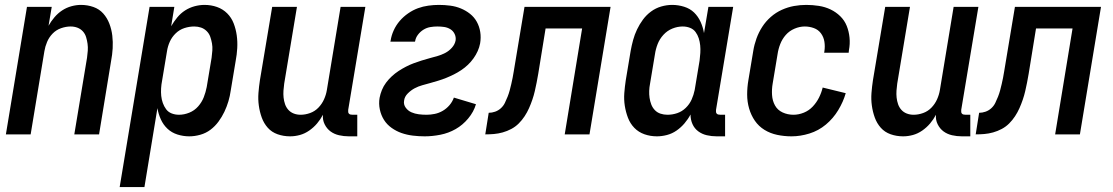

<svg xmlns="http://www.w3.org/2000/svg" viewBox="-20 -548 4540 783"><path d="M4 0 90 -520H191L178 -443Q188 -461 202 -477.5Q216 -494 233.5 -505.5Q251 -517 271 -522.5Q291 -528 310 -528Q337 -528 361 -519.5Q385 -511 401 -493Q417 -475 426 -451.5Q435 -428 438 -402.5Q441 -377 439.5 -351Q438 -325 433 -299L384 0H283L335 -313Q337 -327 338 -341.5Q339 -356 337 -370Q335 -384 331 -397Q327 -410 318 -420Q309 -430 296 -435Q283 -440 268 -440Q249 -440 229 -433Q209 -426 194.5 -411Q180 -396 172 -377Q164 -358 161 -339L105 0Z M468 215 590 -520H691L678 -441Q689 -460 703 -477Q717 -494 735 -505.5Q753 -517 773.5 -522.5Q794 -528 814 -528Q841 -528 865 -519.5Q889 -511 906.5 -493.5Q924 -476 933 -452.5Q942 -429 945.5 -403.5Q949 -378 947.5 -351.5Q946 -325 941 -299L921 -179Q918 -157 911.5 -135Q905 -113 895 -92Q885 -71 871 -52Q857 -33 838.5 -19Q820 -5 797 1.5Q774 8 752 8Q727 8 703.5 0.5Q680 -7 663 -23Q646 -39 636 -61Q626 -83 622 -107L569 215ZM710 -80Q731 -80 752 -88.5Q773 -97 788 -114Q803 -131 811 -151.5Q819 -172 823 -193L843 -313Q845 -328 846 -342.5Q847 -357 844.5 -371Q842 -385 837.5 -398Q833 -411 823 -421Q813 -431 800 -435.5Q787 -440 772 -440Q752 -440 732 -433.5Q712 -427 696.5 -412Q681 -397 672.5 -378Q664 -359 661 -339L641 -219Q638 -204 637 -188Q636 -172 637.5 -157Q639 -142 644 -128Q649 -114 657.5 -102.5Q666 -91 680 -85.5Q694 -80 710 -80Z M1163 8Q1136 8 1112 -0.5Q1088 -9 1072 -27Q1056 -45 1047.5 -68.5Q1039 -92 1035.5 -117.5Q1032 -143 1034 -169Q1036 -195 1040 -221L1090 -520H1191L1139 -207Q1137 -193 1136 -178.5Q1135 -164 1136.5 -150Q1138 -136 1142.5 -123Q1147 -110 1156 -100Q1165 -90 1178 -85Q1191 -80 1206 -80Q1225 -80 1244.5 -87Q1264 -94 1278.5 -109Q1293 -124 1301.5 -143Q1310 -162 1313 -181L1369 -520H1470L1400 -100Q1400 -96 1400 -92Q1400 -88 1402.5 -85Q1405 -82 1409 -81Q1413 -80 1418 -80H1437V8H1403Q1382 8 1362.5 3.5Q1343 -1 1328 -12Q1313 -23 1304 -41Q1295 -59 1297 -80Q1287 -61 1273 -44.5Q1259 -28 1241 -15.5Q1223 -3 1203 2.5Q1183 8 1163 8Z M1712 8Q1687 8 1663 5Q1639 2 1617.5 -5.5Q1596 -13 1577 -26.5Q1558 -40 1546 -59Q1534 -78 1529 -101.5Q1524 -125 1528 -149Q1531 -165 1537.5 -181Q1544 -197 1554.5 -211Q1565 -225 1578 -237Q1591 -249 1605.5 -258.5Q1620 -268 1635.5 -276Q1651 -284 1667 -290Q1683 -296 1699 -301Q1715 -306 1731.5 -310.5Q1748 -315 1764 -319.5Q1780 -324 1795.5 -332Q1811 -340 1823 -353.5Q1835 -367 1838 -383Q1840 -397 1834 -409.5Q1828 -422 1816.5 -429Q1805 -436 1791.5 -438Q1778 -440 1763 -440Q1749 -440 1734.5 -437.5Q1720 -435 1707 -427Q1694 -419 1684.5 -406.5Q1675 -394 1673 -380L1672 -378H1572L1573 -382Q1576 -403 1585.5 -424Q1595 -445 1610 -462.5Q1625 -480 1644.5 -493.5Q1664 -507 1684.5 -514.5Q1705 -522 1727 -525Q1749 -528 1770 -528Q1793 -528 1816 -525Q1839 -522 1859.5 -513.5Q1880 -505 1897 -491.5Q1914 -478 1924.5 -459Q1935 -440 1938.5 -417.5Q1942 -395 1938 -371Q1935 -355 1928 -339.5Q1921 -324 1911 -310Q1901 -296 1888.5 -284Q1876 -272 1861 -262Q1846 -252 1831 -244.5Q1816 -237 1800 -230.5Q1784 -224 1767.5 -219Q1751 -214 1735 -209.5Q1719 -205 1702.5 -200.5Q1686 -196 1671 -188Q1656 -180 1643 -167Q1630 -154 1628 -138Q1625 -122 1634.5 -109Q1644 -96 1658 -90Q1672 -84 1687.5 -82Q1703 -80 1720 -80Q1736 -80 1753 -83.5Q1770 -87 1785.5 -96Q1801 -105 1813 -119Q1825 -133 1831 -150L1921 -123Q1912 -92 1889.5 -65Q1867 -38 1838 -21.5Q1809 -5 1776 1.5Q1743 8 1712 8Z M1959 0 1973 -88Q1986 -88 1999 -92.5Q2012 -97 2022.5 -106.5Q2033 -116 2039 -128.5Q2045 -141 2050 -153.5Q2055 -166 2058.5 -179Q2062 -192 2065 -205Q2068 -218 2070.5 -230.5Q2073 -243 2075 -256L2119 -520H2470L2384 0H2283L2354 -432H2205L2175 -247Q2172 -229 2168.5 -211.5Q2165 -194 2161 -176.5Q2157 -159 2151 -141.5Q2145 -124 2137.5 -107Q2130 -90 2119.5 -74Q2109 -58 2095.5 -44.5Q2082 -31 2065 -22Q2048 -13 2030 -8Q2012 -3 1994.5 -1.5Q1977 0 1959 0Z M2659 8Q2632 8 2608 -0.5Q2584 -9 2567 -26.5Q2550 -44 2541 -67.5Q2532 -91 2528 -116.5Q2524 -142 2526 -168.5Q2528 -195 2532 -221L2552 -341Q2556 -363 2562 -385Q2568 -407 2578 -428Q2588 -449 2602 -468Q2616 -487 2635 -501Q2654 -515 2676.5 -521.5Q2699 -528 2721 -528Q2746 -528 2770 -520.5Q2794 -513 2810.5 -497Q2827 -481 2837 -459Q2847 -437 2851 -413L2869 -520H2970L2900 -100Q2900 -96 2900 -92Q2900 -88 2902.5 -85Q2905 -82 2909 -81Q2913 -80 2918 -80H2937V8H2903Q2882 8 2862.5 3.5Q2843 -1 2827.5 -12.5Q2812 -24 2804 -42Q2796 -60 2796 -81Q2786 -62 2771.5 -45Q2757 -28 2739 -15.5Q2721 -3 2700 2.5Q2679 8 2659 8ZM2702 -80Q2722 -80 2741.5 -86.5Q2761 -93 2776.5 -108Q2792 -123 2800.5 -142Q2809 -161 2813 -181L2833 -301Q2835 -316 2836 -332Q2837 -348 2835.5 -363Q2834 -378 2829.5 -392Q2825 -406 2816.5 -417.5Q2808 -429 2794 -434.5Q2780 -440 2764 -440Q2743 -440 2722 -431.5Q2701 -423 2685.5 -406Q2670 -389 2662 -368.5Q2654 -348 2651 -327L2631 -207Q2628 -192 2627.5 -177.5Q2627 -163 2629 -149Q2631 -135 2636 -122Q2641 -109 2650.5 -99Q2660 -89 2673.5 -84.5Q2687 -80 2702 -80Z M3208 8Q3178 8 3149.5 2Q3121 -4 3097.5 -18.5Q3074 -33 3058.5 -55.5Q3043 -78 3035 -105.5Q3027 -133 3027 -162.5Q3027 -192 3032 -221L3052 -341Q3056 -366 3065 -391Q3074 -416 3088.5 -438.5Q3103 -461 3123.5 -479Q3144 -497 3168.5 -508Q3193 -519 3218 -523.5Q3243 -528 3268 -528Q3294 -528 3319.5 -524Q3345 -520 3367 -509.5Q3389 -499 3406.5 -482Q3424 -465 3433 -442.5Q3442 -420 3444.5 -394.5Q3447 -369 3442 -343L3441 -333H3341L3342 -339Q3345 -359 3342 -378Q3339 -397 3328 -412Q3317 -427 3299 -433.5Q3281 -440 3262 -440Q3241 -440 3220 -431Q3199 -422 3184.5 -405.5Q3170 -389 3162 -368.5Q3154 -348 3151 -327L3131 -207Q3127 -184 3128.5 -160.5Q3130 -137 3140.5 -118Q3151 -99 3171.5 -89.5Q3192 -80 3216 -80Q3237 -80 3258 -88.5Q3279 -97 3294.5 -113.5Q3310 -130 3320 -150Q3330 -170 3335 -191L3429 -168Q3419 -133 3398.5 -99Q3378 -65 3348 -40Q3318 -15 3281 -3.5Q3244 8 3208 8Z M3663 8Q3636 8 3612 -0.5Q3588 -9 3572 -27Q3556 -45 3547.5 -68.5Q3539 -92 3535.5 -117.5Q3532 -143 3534 -169Q3536 -195 3540 -221L3590 -520H3691L3639 -207Q3637 -193 3636 -178.5Q3635 -164 3636.5 -150Q3638 -136 3642.5 -123Q3647 -110 3656 -100Q3665 -90 3678 -85Q3691 -80 3706 -80Q3725 -80 3744.5 -87Q3764 -94 3778.5 -109Q3793 -124 3801.5 -143Q3810 -162 3813 -181L3869 -520H3970L3900 -100Q3900 -96 3900 -92Q3900 -88 3902.5 -85Q3905 -82 3909 -81Q3913 -80 3918 -80H3937V8H3903Q3882 8 3862.5 3.5Q3843 -1 3828 -12Q3813 -23 3804 -41Q3795 -59 3797 -80Q3787 -61 3773 -44.5Q3759 -28 3741 -15.5Q3723 -3 3703 2.5Q3683 8 3663 8Z M3959 0 3973 -88Q3986 -88 3999 -92.5Q4012 -97 4022.5 -106.5Q4033 -116 4039 -128.5Q4045 -141 4050 -153.5Q4055 -166 4058.5 -179Q4062 -192 4065 -205Q4068 -218 4070.5 -230.5Q4073 -243 4075 -256L4119 -520H4470L4384 0H4283L4354 -432H4205L4175 -247Q4172 -229 4168.5 -211.5Q4165 -194 4161 -176.5Q4157 -159 4151 -141.5Q4145 -124 4137.5 -107Q4130 -90 4119.5 -74Q4109 -58 4095.5 -44.5Q4082 -31 4065 -22Q4048 -13 4030 -8Q4012 -3 3994.5 -1.5Q3977 0 3959 0Z"/></svg>

Font: Iosevka Term Curly Semibold
Style: Italic
Weight: 600
Italic angle: -9°
Designer: Belleve Invis
Foundry: Belleve Invis
Version: Version 32.3.0